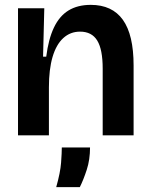

<svg xmlns="http://www.w3.org/2000/svg" viewBox="-20 -556 617 789"><path d="M54 0V-293V-522H162L157 -323H170Q179 -395 201.5 -442.5Q224 -490 261.5 -513Q299 -536 353 -536Q441 -536 485 -474.5Q529 -413 529 -287V0H402V-274Q402 -353 379.5 -389.5Q357 -426 309 -426Q269 -426 240 -399.5Q211 -373 196 -322Q181 -271 181 -197V0ZM211 213Q228 153 231 112.5Q234 72 234 50H350Q350 100 336.5 141.5Q323 183 308 213Z"/></svg>

Font: Bricolage Grotesque 60pt SemiBold
Style: Regular
Weight: 600
Version: Version 1.001;gftools[0.9.33.dev8+g029e19f]